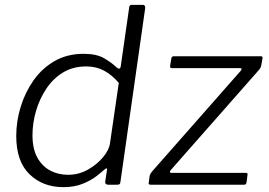

<svg xmlns="http://www.w3.org/2000/svg" viewBox="-20 -762 1108 792"><path d="M426 0Q420 0 416.5 -3.5Q413 -7 414 -13L421 -59Q423 -67 420 -67.5Q417 -68 409 -61Q398 -51 376 -34Q354 -17 320 -3.5Q286 10 241 10Q157 10 102 -43Q47 -96 47 -201Q47 -261 65 -320.5Q83 -380 118 -430Q153 -480 205 -510Q257 -540 325 -540Q378 -540 409 -522Q440 -504 461 -484Q469 -477 473.5 -479.5Q478 -482 479 -495L513 -732Q514 -738 516.5 -740Q519 -742 524 -742H570Q579 -742 579 -729L477 -13Q476 -5 473.5 -2.5Q471 0 462 0ZM470 -420Q442 -453 409.5 -470.5Q377 -488 336 -488Q281 -488 240 -463Q199 -438 171 -396Q143 -354 128.5 -304Q114 -254 114 -204Q114 -148 134 -112Q154 -76 187 -58.5Q220 -41 261 -41Q305 -41 343 -62.5Q381 -84 406 -114.5Q431 -145 434 -173ZM602 0Q596 0 594 -2.5Q592 -5 594 -11L597 -35Q598 -41 601.5 -46.5Q605 -52 612 -60L973 -470Q977 -475 976.5 -478Q976 -481 970 -481H689Q684 -481 682.5 -483.5Q681 -486 682 -492L687 -522Q688 -527 691 -528.5Q694 -530 698 -530H1057Q1063 -530 1063 -523L1058 -494Q1057 -488 1054 -482Q1051 -476 1045 -470L684 -60Q680 -55 681 -52Q682 -49 686 -49H994Q1003 -49 1001 -41L997 -10Q996 -5 994 -2.5Q992 0 986 0H602Z"/></svg>

Font: Libre Franklin Thin Light
Style: Italic
Weight: 300
Italic angle: -8°
Version: Version 3.000